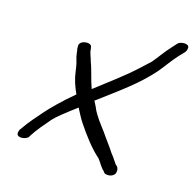

<svg xmlns="http://www.w3.org/2000/svg" viewBox="-98 -723 870 859"><g transform="rotate(15 337.0 -293.0)"><path d="M201 -441C207 -421 212 -402 215 -376C219 -341 230 -309 245 -276C196 -236 144 -184 125 -162C98 -131 68 -98 49 -69L40 -57L39 -54C37 -49 35 -42 37 -36C42 -20 76 -24 88 -36L89 -37L95 -47C112 -74 140 -107 166 -137C182 -155 218 -183 270 -222C271 -221 272 -219 273 -217V-216C283 -197 293 -177 305 -159C336 -113 372 -63 415 -25C428 -9 436 10 452 24L458 32C463 35 470 36 476 36C494 36 506 25 508 16C511 3 509 -4 504 -12L497 -18L485 -35C479 -45 473 -53 464 -64C448 -90 428 -114 408 -144C385 -175 358 -208 344 -242V-243L330 -270C423 -340 505 -396 572 -473C600 -507 614 -529 642 -560L664 -583C670 -588 674 -599 674 -608C673 -626 640 -625 625 -615L604 -592C573 -559 559 -535 532 -504C516 -489 499 -473 481 -457C423 -405 370 -368 305 -317C291 -354 283 -399 269 -435C264 -456 255 -471 255 -488L253 -499C250 -521 191 -515 196 -484V-471H197C198 -461 199 -452 201 -443Z"/></g></svg>

Font: Stray Cat
Style: BdExtObl
Weight: 700
Version: Version 1.0